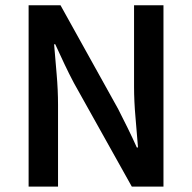

<svg xmlns="http://www.w3.org/2000/svg" viewBox="-20 -694 714 714"><path d="M86.4 0V-674.3H205.1L419.4 -288.6Q437 -254.4 454.8 -218Q472.7 -181.6 488.8 -145.5H493.2Q489.3 -197.3 483.9 -257.1Q478.5 -316.9 478.5 -373V-674.3H587.9V0H470.2L254.9 -385.3Q236.8 -419.4 219.5 -456.1Q202.1 -492.7 185.5 -529.3H181.2Q185.5 -475.6 190.7 -417.5Q195.8 -359.4 195.8 -303.7V0Z"/></svg>

Font: Akatab
Style: Bold
Weight: 700
Designer: SIL Global
Foundry: SIL Global
Version: Version 4.100